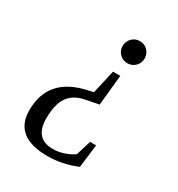

<svg xmlns="http://www.w3.org/2000/svg" viewBox="-163 -576 826 890"><g transform="rotate(30 250.0 -131.0)"><path d="M289.6 -284.2H328.6L312.5 -121.1L240.2 -106.9Q183.6 -95.7 156.7 -56.4Q129.9 -17.1 129.9 58.1Q129.9 166 227.1 166Q255.9 166 285.9 155.8Q315.9 145.5 335.9 130.9L360.4 50.8H392.6L377.4 174.8Q299.8 207 221.7 207Q43 207 43 64Q43 -110.8 231.9 -150.9L260.7 -157.2ZM268.6 -410.2Q268.6 -434.1 285.4 -451.7Q302.2 -469.2 327.1 -469.2Q352.5 -469.2 369.4 -451.7Q386.2 -434.1 386.2 -410.2Q386.2 -385.3 369.1 -368.2Q352.1 -351.1 327.1 -351.1Q302.7 -351.1 285.6 -367.9Q268.6 -384.8 268.6 -410.2Z"/></g></svg>

Font: Tinos
Style: Italic
Weight: 400
Italic angle: -16.333°
Designer: Steve Matteson
Foundry: Monotype Imaging Inc.
Version: Version 1.32